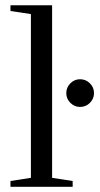

<svg xmlns="http://www.w3.org/2000/svg" viewBox="-20 -714 384 734"><path d="M179.2 -34.2 257.8 -22V0H20V-22L98.1 -34.2V-660.2L20 -671.9V-693.8H179.2ZM339.4 -357.9Q339.4 -336.4 323.7 -320.8Q308.1 -305.2 286.1 -305.2Q264.6 -305.2 249 -320.8Q233.4 -336.4 233.4 -357.9Q233.4 -379.9 249 -395.5Q264.6 -411.1 286.1 -411.1Q308.1 -411.1 323.7 -395.5Q339.4 -379.9 339.4 -357.9Z"/></svg>

Font: Liberation Serif
Style: Regular
Weight: 400
Designer: Steve Matteson
Foundry: Ascender Corporation
Version: Version 2.1.5